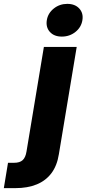

<svg xmlns="http://www.w3.org/2000/svg" viewBox="-133 -764 446 988"><path d="M92.8 -522.5H261.7L169.9 29.8Q160.6 88.4 131.8 127Q103 165.5 56.2 184.8Q9.3 204.1 -54.2 204.1H-113.3L-91.8 73.7H-60.5Q-31.2 73.7 -16.4 60.1Q-1.5 46.4 3.4 15.6ZM185.1 -575.7Q145.5 -575.7 123.8 -599.6Q102.1 -623.5 107.9 -660.2Q113.8 -696.3 143.8 -720.2Q173.8 -744.1 213.4 -744.1Q252.9 -744.1 274.9 -720.2Q296.9 -696.3 291 -660.2Q285.2 -623.5 255.1 -599.6Q225.1 -575.7 185.1 -575.7Z"/></svg>

Font: Inter 28pt ExtraBold
Style: Italic
Weight: 800
Italic angle: -9.3988°
Designer: Rasmus Andersson
Foundry: rsms
Version: Version 4.001;git-66647c0bb